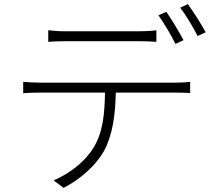

<svg xmlns="http://www.w3.org/2000/svg" viewBox="-20 -863 1040 927"><path d="M866 -669C844 -711 808 -770 783 -806L745 -789C772 -751 808 -691 827 -651ZM651 -664C676 -664 709 -663 735 -661V-717C709 -713 676 -712 651 -712H293C262 -712 239 -714 213 -717V-661C236 -663 263 -664 295 -664ZM174 -464C143 -464 118 -466 92 -468V-413C119 -415 143 -416 174 -416H487C485 -315 478 -226 432 -151C393 -85 320 -27 239 8L287 44C370 2 444 -67 481 -132C523 -209 537 -306 539 -416H828C850 -416 878 -415 898 -414V-468C875 -465 849 -464 828 -464ZM850 -826C879 -788 912 -733 934 -689L973 -707C953 -745 914 -806 887 -843Z"/></svg>

Font: Noto Sans JP Light
Style: Regular
Weight: 300
Designer: Ryoko NISHIZUKA (kana & ideographs); Paul D. Hunt (Latin, Greek & Cyrillic); Wenlong ZHANG (bopomofo); Sandoll Communica
Foundry: Adobe Systems Incorporated
Version: Version 1.004;PS 1.004;hotconv 1.0.82;makeotf.lib2.5.63406